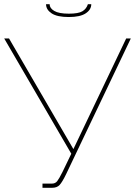

<svg xmlns="http://www.w3.org/2000/svg" viewBox="-20 -893 642 913"><path d="M307 -812Q252 -812 225.5 -829.5Q199 -847 199 -873H216Q216 -854 238 -841Q260 -828 307 -828Q353 -828 372 -839.5Q391 -851 398 -873H414Q414 -847 387.5 -829.5Q361 -812 307 -812ZM182 0V-20H227Q243 -20 252 -31.5Q261 -43 277 -75L319 -162L0 -710H23L329 -184L580 -710H602L294 -64Q276 -27 263.5 -13.5Q251 0 228 0Z"/></svg>

Font: Raleway-v4020 Thin
Style: Regular
Weight: 250
Designer: Matt McInerney, Pablo Impallari, Rodrigo Fuenzalida
Foundry: Matt McInerney, Pablo Impallari, Rodrigo Fuenzalida
Version: Version 4.020;PS 004.020;hotconv 1.0.88;makeotf.lib2.5.64775